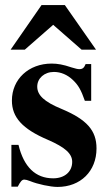

<svg xmlns="http://www.w3.org/2000/svg" viewBox="-20 -724 429 758"><path d="M359 -528 236 -704H144L22 -528H78L190 -626L302 -528ZM340 -326V-471H318C312 -456 306 -451 293 -451C287 -451 278 -453 262 -458C230 -469 207 -473 184 -473C93 -473 27 -411 27 -327C27 -261 68 -215 169 -172C238 -142 265 -117 265 -85C265 -46 235 -20 190 -20C120 -20 74 -65 53 -152H25V13H50C61 -8 67 -15 76 -15C81 -15 89 -13 99 -9C128 3 179 14 207 14C298 14 361 -48 361 -138C361 -209 323 -252 223 -294C155 -322 127 -348 127 -382C127 -415 155 -440 193 -440C220 -440 246 -429 268 -408C289 -388 300 -369 315 -326Z"/></svg>

Font: XITS
Style: Bold
Weight: 700
Designer: MicroPress Inc., with final additions and corrections provided by Coen Hoffman, Elsevier (retired)
Version: Version 1.107